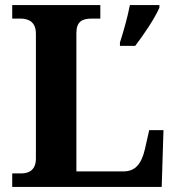

<svg xmlns="http://www.w3.org/2000/svg" viewBox="-20 -734 694 754"><path d="M28 0H615L622 -223H566L549 -148C536 -92 512 -61 466 -61H280V-604C280 -647 300 -661 340 -661H374V-714H28V-661H60C94 -661 121 -647 121 -601V-111C121 -67 94 -53 64 -53H28ZM451 -567V-554H511C544 -597 588 -662 606 -704V-714H490C482 -670 464 -607 451 -567Z"/></svg>

Font: Noto Serif Malayalam
Style: Bold
Weight: 700
Designer: Indian type Foundry, Jelle Bosma, Monotype Design Team
Foundry: Monotype Imaging Inc.
Version: Version 2.104